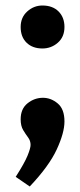

<svg xmlns="http://www.w3.org/2000/svg" viewBox="-20 -501 291 697"><path d="M37 141Q69 91 80 64Q91 37 91 25Q91 10 82 -2Q73 -14 64 -29Q55 -44 55 -68Q55 -106 80 -126Q105 -146 136 -146Q165 -146 189.5 -125.5Q214 -105 214 -60Q214 -19 186 41.5Q158 102 88 176ZM55 -403Q55 -438 79 -459.5Q103 -481 134 -481Q171 -481 192.5 -459.5Q214 -438 214 -403Q214 -367 190 -346Q166 -325 134 -325Q98 -325 76.5 -346Q55 -367 55 -403Z"/></svg>

Font: Bitter
Style: Bold
Weight: 700
Designer: Sol Matas, and Bitter project Authors
Foundry: Sol Matas
Version: Version 2.001